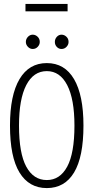

<svg xmlns="http://www.w3.org/2000/svg" viewBox="-20 -949 478 980"><path d="M219 11Q128 11 79.5 -68.5Q31 -148 31 -308Q31 -463 79.5 -545Q128 -627 219 -627Q310 -627 358 -545Q406 -463 406 -308Q406 -148 358 -68.5Q310 11 219 11ZM219 -30Q286 -30 323 -98.5Q360 -167 360 -308Q360 -443 323 -514.5Q286 -586 219 -586Q151 -586 114 -514.5Q77 -443 77 -308Q77 -167 114 -98.5Q151 -30 219 -30ZM147 -699Q133 -699 122.5 -710Q112 -721 112 -735Q112 -750 122.5 -761Q133 -772 147 -772Q161 -772 172 -761.5Q183 -751 183 -735Q183 -721 172.5 -710Q162 -699 147 -699ZM294 -699Q280 -699 270 -709.5Q260 -720 260 -735Q260 -750 270 -761Q280 -772 294 -772Q308 -772 319 -761.5Q330 -751 330 -735Q330 -721 319.5 -710Q309 -699 294 -699ZM110 -891V-929H325V-891Z"/></svg>

Font: Inconsolata SemiCondensed Light
Style: Regular
Weight: 300
Width: 4
Monospace: yes
Designer: Raph Levien, Cyreal, Brenton Simpson
Foundry: Raph Levien, Cyreal, Google
Version: Version 3.100; ttfautohint (v1.8.4.7-5d5b)